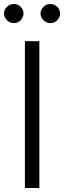

<svg xmlns="http://www.w3.org/2000/svg" viewBox="-30 -934 319 956"><path d="M94 2V-729H166V2ZM5 -833Q-10 -848 -10 -866Q-10 -887 5 -900Q18 -914 39 -914Q59 -914 73 -900Q87 -886 87 -866Q87 -849 73 -833Q59 -819 39 -819Q19 -819 5 -833ZM187 -833Q172 -848 172 -866Q172 -887 187 -900Q200 -914 221 -914Q241 -914 255 -900Q269 -886 269 -866Q269 -849 255 -833Q241 -819 221 -819Q201 -819 187 -833Z"/></svg>

Font: Sinter Normal
Style: Regular
Weight: 350
Foundry: Adobe & rsms
Version: Version 1.000